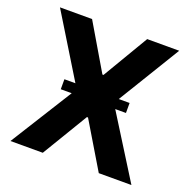

<svg xmlns="http://www.w3.org/2000/svg" viewBox="-129 -854 972 980"><g transform="rotate(20 357.5 -364.0)"><path d="M207.6 -727.5 354.1 -479.3H360L507 -727.5H680.9L458.8 -363.3L686.1 0H508.8L360 -248.2H354.1L204.7 0H29.1L256.4 -363.3L33.2 -727.5ZM180 -336.1V-390.4H534.1V-336.1Z"/></g></svg>

Font: GitLab Sans
Style: Regular
Weight: 400
Designer: Rasmus Andersson
Foundry: Modifications by GitLab B.V., manufactured by rsms
Version: Version 4.000;git-c8fb6b7